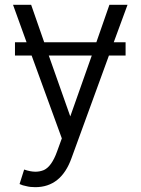

<svg xmlns="http://www.w3.org/2000/svg" viewBox="-20 -568 585 795"><path d="M431 -338 276 87Q233 207 126 207Q105 207 90 203Q73 200 61 194L80 134Q106 143 127 143Q145 143 162 136Q194 121 216 60L236 5L111 -338H42V-393H90L34 -548H109L163 -393H379L433 -548H508L451 -393H500V-338ZM271 -86 360 -338H182Z"/></svg>

Font: Sinter Normal
Style: Regular
Weight: 350
Foundry: Adobe & rsms
Version: Version 1.000